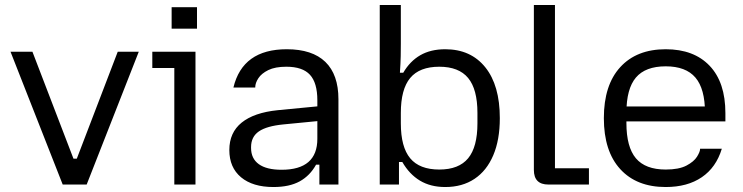

<svg xmlns="http://www.w3.org/2000/svg" viewBox="-20 -742 2987 772"><path d="M232.1 0 22.3 -534H110.4L275.4 -104H288.8L453.4 -534H538L328.5 0Z M680.9 0V-468.6H592.4V-534H766V0ZM670.1 -626.6V-713H772.1V-626.6Z M1079.5 10Q996.3 10 949.2 -29.2Q902.1 -68.5 902.1 -138.8Q902.1 -209 951.8 -249.1Q1001.5 -289.2 1096.2 -298.9L1256 -314.3V-255L1120 -241.8Q1052.8 -235.4 1021.1 -213.8Q989.5 -192.1 989.5 -150.5V-147.1Q989.5 -104.4 1020.7 -81.9Q1051.9 -59.4 1112.1 -59.4Q1256 -59.4 1256 -184V-268V-280.9V-338.7Q1256 -408.9 1226.3 -441.3Q1196.6 -473.7 1131.4 -473.7Q1086.4 -473.7 1058.8 -460.2Q1031.3 -446.6 1018.8 -427.4Q1006.3 -408.2 1006.3 -391.2V-390H918.5Q955.5 -544 1133 -544Q1235.6 -544 1288.2 -493.1Q1340.8 -442.1 1340.8 -342.8V0H1264.2V-79.8H1250.8Q1226.5 -35.7 1185.1 -12.8Q1143.6 10 1079.5 10Z M1770.2 10Q1711.2 10 1668.4 -15.8Q1625.7 -41.7 1597.6 -90.7H1584.2V0H1506.9V-722H1591.7V-566.6Q1591.7 -543.7 1591.2 -516.8Q1590.7 -489.9 1588 -449.5H1601.4Q1628.2 -495.8 1669.8 -519.9Q1711.5 -544 1770.2 -544Q1872.9 -544 1931.3 -471.4Q1989.7 -398.8 1989.7 -266.9Q1989.7 -179.6 1963.3 -117.6Q1937 -55.6 1887.9 -22.8Q1838.8 10 1770.2 10ZM1746.3 -60.3Q1824.8 -60.3 1862.3 -105.6Q1899.7 -150.9 1899.7 -246.1V-287.9Q1899.7 -383.1 1862.3 -428.4Q1824.8 -473.7 1746.3 -473.7Q1666.9 -473.7 1629.3 -428.4Q1591.7 -383.1 1591.7 -287.9V-246.1Q1591.7 -150.9 1629.3 -105.6Q1666.9 -60.3 1746.3 -60.3Z M2185 0Q2126.6 0 2126.6 -58.7V-722H2211.4V-65.4H2348V0Z M2656.7 10Q2539.7 10 2473.9 -62Q2408 -134 2408 -267Q2408 -400 2473.9 -472Q2539.7 -544 2656.7 -544Q2770 -544 2833.3 -477.5Q2896.7 -411 2896.7 -287V-254H2465.2V-314H2861.6L2814.7 -271.9V-288.8Q2814.7 -384.9 2776.2 -430.1Q2737.7 -475.3 2656.7 -475.3Q2575 -475.3 2536.8 -430.1Q2498.7 -384.9 2498.7 -288.8V-247.1Q2498.7 -151 2536.8 -105.6Q2575 -60.3 2656.7 -60.3Q2709.8 -60.3 2740.1 -76.2Q2770.3 -92.2 2782.6 -112Q2794.9 -131.9 2794.9 -142.8V-144H2882.3Q2859.6 -68.8 2801.8 -29.4Q2744 10 2656.7 10Z"/></svg>

Font: Mozilla Text ExtraLight
Style: Regular
Weight: 200
Designer: Studio DRAMA
Foundry: Studio DRAMA
Version: Version 1.000